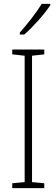

<svg xmlns="http://www.w3.org/2000/svg" viewBox="-20 -969 291 989"><path d="M239 -942V-949H195C165 -901 125 -850 82 -801V-791H105C149 -829 208 -895 239 -942ZM208 0V-25L145 -31V-682L208 -689V-714H43V-689L107 -682V-31L43 -25V0Z"/></svg>

Font: Noto Sans Sinhala UI Condensed ExtraLight
Style: Regular
Weight: 200
Width: 3
Designer: Jelle Bosma - Monotype Design Team
Foundry: Monotype Imaging Inc.
Version: Version 2.006